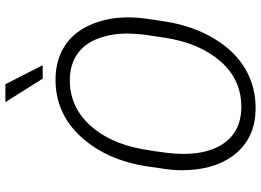

<svg xmlns="http://www.w3.org/2000/svg" viewBox="-146 -798 954 701"><g transform="rotate(-90 330.5 -447.0)"><path d="M281.7 9.8Q182.1 7.8 123.8 -59.3Q65.4 -126.5 60.5 -238.8Q58.6 -277.8 64 -316.4L73.7 -383.8Q95.7 -532.7 181.2 -627Q268.6 -723.1 397 -720.7Q462.4 -719.2 511.5 -688.7Q560.5 -658.2 587.9 -599.9Q615.2 -541.5 617.7 -471.7Q619.1 -429.7 613.3 -389.6L602.1 -314.5Q585 -213.9 538.8 -138.7Q492.7 -63.5 426.8 -26.1Q360.8 11.2 281.7 9.8ZM554.7 -395Q558.6 -425.8 559.1 -457.5Q559.1 -517.1 540.5 -565.9Q522 -614.7 484.6 -640.9Q447.3 -667 394 -668.5Q296.4 -670.9 227.5 -598.4Q158.7 -525.9 136.7 -402.3Q119.1 -302.2 119.6 -254.4Q119.6 -155.8 162.8 -100.1Q206.1 -44.4 284.7 -42.5Q388.7 -40 456.8 -117.7Q524.9 -195.3 543.9 -322.8ZM443.4 -767.6H394.5L308.6 -903.8H374Z"/></g></svg>

Font: RobotoInd Light
Style: Italic
Weight: 300
Italic angle: -12°
Designer: Google
Version: Version 2.001151; 2014